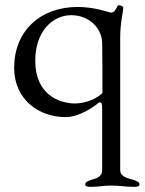

<svg xmlns="http://www.w3.org/2000/svg" viewBox="-20 -441 562 746"><path d="M331 285C371 285 377 280 412 280C448 280 462 285 502 285C510 285 522 284 522 276C522 266 510 262 499 258C479 252 447 247 447 220V-295C447 -352 459 -398 459 -411C459 -416 449 -421 443 -421C440 -421 437 -418 436 -417C429 -402 424 -392 410 -392C405 -392 350 -414 282 -414C135 -414 35 -319 35 -178C35 -54 131 14 235 14C288 14 345 -26 362 -41C365 -44 368 -43 371 -43C375 -43 377 -36 377 -13V220C377 247 354 252 334 258C323 262 311 266 311 276C311 284 324 285 331 285ZM272 -39C212 -39 117 -72 117 -205C117 -320 185 -382 257 -382C323 -382 375 -335 377 -275C378 -250 378 -116 378 -80C361 -61 316 -39 272 -39Z"/></svg>

Font: Garamond-Math
Style: Regular
Weight: 400
Version: Version 2019-08-16